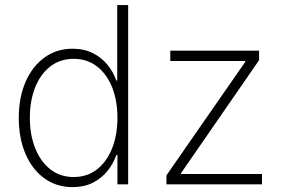

<svg xmlns="http://www.w3.org/2000/svg" viewBox="-20 -748 1152 779"><path d="M274.4 11.2Q209 11.2 159.7 -24.7Q110.4 -60.5 83.3 -124Q56.2 -187.5 56.2 -270Q56.2 -352.1 83.5 -415.3Q110.8 -478.5 160.2 -514.4Q209.5 -550.3 274.4 -550.3Q320.8 -550.3 356.2 -532.7Q391.6 -515.1 415.8 -485.6Q439.9 -456.1 452.1 -420.9H455.6V-727.5H500V0H456.5V-119.1H452.1Q439.5 -83.5 415.3 -53.7Q391.1 -23.9 356 -6.3Q320.8 11.2 274.4 11.2ZM278.8 -29.8Q334 -29.8 373.8 -61Q413.6 -92.3 435.1 -146.7Q456.5 -201.2 456.5 -270Q456.5 -339.4 435.1 -393.3Q413.6 -447.3 373.8 -478.3Q334 -509.3 278.8 -509.3Q223.6 -509.3 183.6 -478Q143.6 -446.8 122.3 -392.6Q101.1 -338.4 101.1 -270Q101.1 -201.7 122.6 -147.2Q144 -92.8 183.8 -61.3Q223.6 -29.8 278.8 -29.8ZM655.3 0V-36.6L975.1 -497.1V-500.5H670.9V-542.5H1031.2V-503.9L714.4 -45.4V-42H1043V0Z"/></svg>

Font: Inter 16pt ExtraLight
Style: Regular
Weight: 250
Version: Version 4.001;git-66647c0bb